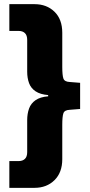

<svg xmlns="http://www.w3.org/2000/svg" viewBox="-20 -725 435 925"><path d="M25 180V51H70Q89 51 100 40.5Q111 30 111 8V-146Q111 -177 120 -202Q129 -227 151.5 -242.5Q174 -258 212 -261V-267Q174 -270 151.5 -285Q129 -300 120 -324.5Q111 -349 111 -380V-533Q111 -555 100 -565.5Q89 -576 70 -576H25V-705H146Q205 -705 242.5 -668.5Q280 -632 280 -567V-403Q280 -362 285.5 -346.5Q291 -331 316 -330L366 -326V-200L316 -196Q291 -195 285.5 -179.5Q280 -164 280 -124V42Q280 106 242.5 143Q205 180 146 180Z"/></svg>

Font: Nunito Sans 7pt Condensed Black
Style: Regular
Weight: 900
Width: 3
Designer: Vernon Adams
Foundry: Vernon Adams
Version: Version 3.101;gftools[0.9.27]